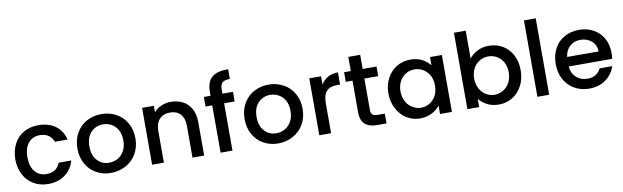

<svg xmlns="http://www.w3.org/2000/svg" viewBox="-47 -1297 5943 1831"><g transform="rotate(-10 2925.0 -381.5)"><path d="M37 -276C37 -276 37 -276 37 -276C37 -219 49 -170 72 -127C95 -84 126 -50 167 -27C208 -3 254 9 307 9C307 9 307 9 307 9C372 9 427 -8 471 -41C515 -74 545 -118 561 -174C561 -174 438 -174 438 -174C438 -174 438 -174 438 -174C417 -116 373 -87 307 -87C307 -87 307 -87 307 -87C260 -87 223 -104 196 -137C168 -170 154 -217 154 -276C154 -276 154 -276 154 -276C154 -335 168 -382 196 -415C223 -448 260 -464 307 -464C307 -464 307 -464 307 -464C340 -464 368 -456 390 -441C412 -426 428 -404 438 -377C438 -377 561 -377 561 -377C561 -377 561 -377 561 -377C546 -436 516 -481 473 -513C429 -544 374 -560 307 -560C307 -560 307 -560 307 -560C254 -560 208 -548 167 -525C126 -502 95 -469 72 -426C49 -383 37 -333 37 -276Z M914 9C914 9 914 9 914 9C967 9 1015 -3 1059 -27C1102 -50 1137 -84 1162 -127C1187 -170 1200 -220 1200 -276C1200 -276 1200 -276 1200 -276C1200 -332 1188 -382 1163 -425C1138 -468 1105 -502 1062 -525C1019 -548 972 -560 919 -560C919 -560 919 -560 919 -560C866 -560 819 -548 776 -525C733 -502 700 -468 675 -425C650 -382 638 -332 638 -276C638 -276 638 -276 638 -276C638 -219 650 -170 674 -127C698 -84 731 -50 773 -27C815 -3 862 9 914 9ZM914 -90C914 -90 914 -90 914 -90C868 -90 830 -106 800 -139C769 -171 754 -217 754 -276C754 -276 754 -276 754 -276C754 -316 761 -350 776 -378C791 -405 811 -426 836 -440C861 -454 888 -461 917 -461C917 -461 917 -461 917 -461C946 -461 974 -454 999 -440C1024 -426 1045 -405 1060 -378C1075 -350 1083 -316 1083 -276C1083 -276 1083 -276 1083 -276C1083 -236 1075 -202 1059 -174C1043 -146 1022 -125 997 -111C971 -97 943 -90 914 -90Z M1591 -560C1591 -560 1591 -560 1591 -560C1558 -560 1528 -554 1499 -541C1470 -528 1446 -511 1427 -488C1427 -488 1427 -551 1427 -551C1427 -551 1313 -551 1313 -551C1313 -551 1313 0 1313 0C1313 0 1427 0 1427 0C1427 0 1427 -308 1427 -308C1427 -308 1427 -308 1427 -308C1427 -357 1440 -395 1465 -422C1490 -448 1523 -461 1566 -461C1566 -461 1566 -461 1566 -461C1609 -461 1642 -448 1667 -422C1692 -395 1704 -357 1704 -308C1704 -308 1704 0 1704 0C1704 0 1817 0 1817 0C1817 0 1817 -325 1817 -325C1817 -325 1817 -325 1817 -325C1817 -375 1807 -418 1788 -453C1769 -488 1742 -515 1708 -533C1673 -551 1634 -560 1591 -560Z M2193 -551C2193 -551 2091 -551 2091 -551C2091 -551 2091 -590 2091 -590C2091 -590 2091 -590 2091 -590C2091 -622 2098 -645 2112 -658C2126 -671 2150 -677 2185 -677C2185 -677 2185 -772 2185 -772C2185 -772 2185 -772 2185 -772C2113 -772 2060 -758 2027 -729C1993 -700 1976 -653 1976 -590C1976 -590 1976 -551 1976 -551C1976 -551 1911 -551 1911 -551C1911 -551 1911 -458 1911 -458C1911 -458 1976 -458 1976 -458C1976 -458 1976 0 1976 0C1976 0 2091 0 2091 0C2091 0 2091 -458 2091 -458C2091 -458 2193 -458 2193 -458C2193 -458 2193 -551 2193 -551Z M2533 9C2533 9 2533 9 2533 9C2586 9 2634 -3 2678 -27C2721 -50 2756 -84 2781 -127C2806 -170 2819 -220 2819 -276C2819 -276 2819 -276 2819 -276C2819 -332 2807 -382 2782 -425C2757 -468 2724 -502 2681 -525C2638 -548 2591 -560 2538 -560C2538 -560 2538 -560 2538 -560C2485 -560 2438 -548 2395 -525C2352 -502 2319 -468 2294 -425C2269 -382 2257 -332 2257 -276C2257 -276 2257 -276 2257 -276C2257 -219 2269 -170 2293 -127C2317 -84 2350 -50 2392 -27C2434 -3 2481 9 2533 9ZM2533 -90C2533 -90 2533 -90 2533 -90C2487 -90 2449 -106 2419 -139C2388 -171 2373 -217 2373 -276C2373 -276 2373 -276 2373 -276C2373 -316 2380 -350 2395 -378C2410 -405 2430 -426 2455 -440C2480 -454 2507 -461 2536 -461C2536 -461 2536 -461 2536 -461C2565 -461 2593 -454 2618 -440C2643 -426 2664 -405 2679 -378C2694 -350 2702 -316 2702 -276C2702 -276 2702 -276 2702 -276C2702 -236 2694 -202 2678 -174C2662 -146 2641 -125 2616 -111C2590 -97 2562 -90 2533 -90Z M3046 -471C3046 -471 3046 -551 3046 -551C3046 -551 2932 -551 2932 -551C2932 -551 2932 0 2932 0C2932 0 3046 0 3046 0C3046 0 3046 -290 3046 -290C3046 -290 3046 -290 3046 -290C3046 -346 3058 -385 3081 -408C3104 -431 3137 -442 3182 -442C3182 -442 3211 -442 3211 -442C3211 -442 3211 -560 3211 -560C3211 -560 3211 -560 3211 -560C3173 -560 3140 -552 3113 -537C3085 -521 3063 -499 3046 -471Z M3583 -458C3583 -458 3583 -551 3583 -551C3583 -551 3449 -551 3449 -551C3449 -551 3449 -688 3449 -688C3449 -688 3334 -688 3334 -688C3334 -688 3334 -551 3334 -551C3334 -551 3269 -551 3269 -551C3269 -551 3269 -458 3269 -458C3269 -458 3334 -458 3334 -458C3334 -458 3334 -153 3334 -153C3334 -153 3334 -153 3334 -153C3334 -99 3348 -60 3375 -36C3402 -12 3442 0 3493 0C3493 0 3583 0 3583 0C3583 0 3583 -95 3583 -95C3583 -95 3513 -95 3513 -95C3513 -95 3513 -95 3513 -95C3490 -95 3473 -100 3464 -109C3454 -118 3449 -132 3449 -153C3449 -153 3449 -458 3449 -458C3449 -458 3583 -458 3583 -458Z M3650 -278C3650 -278 3650 -278 3650 -278C3650 -223 3662 -173 3685 -130C3708 -86 3739 -52 3778 -28C3817 -3 3861 9 3908 9C3908 9 3908 9 3908 9C3951 9 3989 0 4022 -17C4055 -34 4082 -56 4101 -82C4101 -82 4101 0 4101 0C4101 0 4216 0 4216 0C4216 0 4216 -551 4216 -551C4216 -551 4101 -551 4101 -551C4101 -551 4101 -471 4101 -471C4101 -471 4101 -471 4101 -471C4082 -496 4056 -518 4024 -535C3991 -552 3953 -560 3910 -560C3910 -560 3910 -560 3910 -560C3862 -560 3818 -548 3779 -525C3739 -501 3708 -468 3685 -425C3662 -382 3650 -333 3650 -278ZM4101 -276C4101 -276 4101 -276 4101 -276C4101 -238 4093 -205 4078 -177C4062 -148 4041 -127 4016 -112C3991 -97 3963 -90 3934 -90C3934 -90 3934 -90 3934 -90C3905 -90 3878 -98 3853 -113C3827 -128 3806 -149 3791 -178C3775 -207 3767 -240 3767 -278C3767 -278 3767 -278 3767 -278C3767 -316 3775 -349 3791 -377C3806 -404 3827 -425 3852 -440C3877 -454 3905 -461 3934 -461C3934 -461 3934 -461 3934 -461C3963 -461 3991 -454 4016 -439C4041 -424 4062 -403 4078 -375C4093 -347 4101 -314 4101 -276Z M4480 -469C4480 -469 4480 -740 4480 -740C4480 -740 4366 -740 4366 -740C4366 -740 4366 0 4366 0C4366 0 4480 0 4480 0C4480 0 4480 -80 4480 -80C4480 -80 4480 -80 4480 -80C4499 -54 4526 -33 4559 -16C4592 1 4629 9 4672 9C4672 9 4672 9 4672 9C4720 9 4764 -3 4804 -28C4843 -52 4874 -86 4897 -130C4920 -173 4931 -223 4931 -278C4931 -278 4931 -278 4931 -278C4931 -333 4920 -383 4897 -426C4874 -469 4843 -502 4804 -525C4765 -548 4721 -560 4672 -560C4672 -560 4672 -560 4672 -560C4631 -560 4593 -552 4560 -535C4526 -518 4499 -496 4480 -469ZM4815 -278C4815 -278 4815 -278 4815 -278C4815 -240 4807 -207 4792 -178C4776 -149 4755 -128 4730 -113C4704 -98 4676 -90 4647 -90C4647 -90 4647 -90 4647 -90C4618 -90 4591 -97 4566 -112C4540 -127 4519 -148 4504 -177C4488 -205 4480 -238 4480 -276C4480 -276 4480 -276 4480 -276C4480 -314 4488 -347 4504 -375C4519 -403 4540 -424 4566 -439C4591 -454 4618 -461 4647 -461C4647 -461 4647 -461 4647 -461C4676 -461 4704 -454 4730 -440C4755 -425 4776 -404 4792 -377C4807 -349 4815 -316 4815 -278Z M5044 -740C5044 -740 5044 0 5044 0C5044 0 5158 0 5158 0C5158 0 5158 -740 5158 -740C5158 -740 5044 -740 5044 -740Z M5813 -289C5813 -289 5813 -289 5813 -289C5813 -342 5802 -390 5779 -431C5756 -472 5725 -503 5684 -526C5643 -549 5597 -560 5545 -560C5545 -560 5545 -560 5545 -560C5491 -560 5443 -548 5402 -525C5360 -502 5328 -469 5305 -426C5282 -383 5270 -333 5270 -276C5270 -276 5270 -276 5270 -276C5270 -219 5282 -170 5306 -127C5329 -84 5362 -50 5404 -27C5445 -3 5492 9 5545 9C5545 9 5545 9 5545 9C5610 9 5664 -7 5708 -40C5751 -72 5781 -113 5798 -164C5798 -164 5675 -164 5675 -164C5675 -164 5675 -164 5675 -164C5650 -113 5606 -87 5545 -87C5545 -87 5545 -87 5545 -87C5502 -87 5466 -100 5437 -127C5408 -154 5391 -189 5388 -233C5388 -233 5809 -233 5809 -233C5809 -233 5809 -233 5809 -233C5812 -250 5813 -268 5813 -289ZM5389 -325C5389 -325 5389 -325 5389 -325C5394 -368 5411 -402 5439 -427C5467 -452 5501 -464 5540 -464C5540 -464 5540 -464 5540 -464C5583 -464 5620 -451 5649 -426C5678 -401 5693 -367 5694 -325C5694 -325 5389 -325 5389 -325Z"/></g></svg>

Font: Girnar Poppins
Style: Medium
Weight: 500
Designer: Ninad Kale (Devanagari), Jonny Pinhorn (Latin)
Foundry: Indian Type Foundry
Version: ""